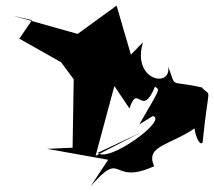

<svg xmlns="http://www.w3.org/2000/svg" viewBox="-20 -592 763 685"><path d="M94 -520 49 -454 244 -344 195 -374 243 -309 239 -65 148 -61 366 -22 303 73C423 -65 370 73 530 1C495 -77 596 -72 694 -148C651 -179 689 -56 703 -85C725 -304 736 -240 700 -280C579 -308 611 -273 580 -355C593 -276 449 -304 490 -441L447 -397L396 -572L257 -471L26 -536ZM525 -178C582 -166 365 -8 329 -47L478 -117L321 -36L388 -285L442 -205C472 -299 485 -167 533 -283C550 -269 556 -285 477 -148Z"/></svg>

Font: Asimov Silicon
Style: Regular
Weight: 400
Designer: Google
Version: Version 2.000980; 2014